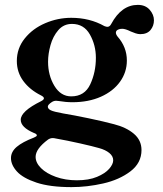

<svg xmlns="http://www.w3.org/2000/svg" viewBox="-20 -571 668 787"><path d="M465 -450Q455 -446 455 -437Q455 -430 462 -421Q500 -378 500 -323Q500 -275 472 -236Q444 -197 393.5 -174.5Q343 -152 277 -152Q250 -152 220 -157Q216 -158 210 -158Q201 -158 193 -153Q176 -142 176 -134Q176 -125 188 -119Q200 -113 239 -106Q282 -99 344 -86Q406 -73 447 -62Q498 -49 529 -22.5Q560 4 560 44Q560 97 514.5 131.5Q469 166 403 181Q337 196 273 196Q185 196 129.5 177.5Q74 159 49.5 132Q25 105 25 77Q25 51 48.5 31Q72 11 119 -7Q131 -12 131 -16Q131 -22 119 -26Q65 -49 65 -80Q65 -115 148 -156Q160 -162 160 -168Q160 -174 148 -180Q102 -203 75.5 -239Q49 -275 49 -321Q49 -373 81.5 -413.5Q114 -454 165.5 -476Q217 -498 272 -498Q348 -498 408 -464Q416 -461 420 -461Q430 -461 436 -473Q478 -551 545 -551Q576 -551 593.5 -531Q611 -511 611 -488Q611 -465 597 -448Q583 -431 555 -431Q546 -431 535.5 -434.5Q525 -438 516 -442Q494 -453 481 -453Q471 -453 465 -450ZM373 -334Q373 -386 348.5 -429.5Q324 -473 275 -473Q241 -473 219 -447.5Q197 -422 187 -386Q177 -350 177 -318Q177 -262 203 -219Q229 -176 272 -176Q327 -176 350 -225.5Q373 -275 373 -334ZM205 -4Q202 -5 196 -5Q186 -5 177 1Q126 39 126 72Q126 96 148 118Q170 140 209 154Q248 168 295 168Q344 168 377.5 154Q411 140 427.5 121Q444 102 444 86Q444 69 428 56Q412 43 386 36Q362 29 309 17Q256 5 205 -4Z"/></svg>

Font: Shippori Mincho B1 ExtraBold
Style: Regular
Weight: 800
Designer: FONTDASU
Foundry: FONTDASU / Google Inc. / but / Adobe
Version: Version 3.110; ttfautohint (v1.8.3)